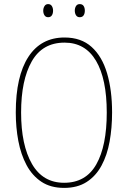

<svg xmlns="http://www.w3.org/2000/svg" viewBox="-20 -1000 624 937"><path d="M527 -451Q527 -376 515 -309.5Q503 -243 475.5 -192Q448 -141 403 -112Q358 -83 293 -83Q227 -83 182 -113Q137 -143 109.5 -194.5Q82 -246 69.5 -312Q57 -378 57 -451Q57 -628 118.5 -722.5Q180 -817 295 -817Q376 -817 427 -771Q478 -725 502.5 -642.5Q527 -560 527 -451ZM83 -451Q83 -292 136 -200Q189 -108 293 -108Q399 -108 450 -198Q501 -288 501 -451Q501 -615 448.5 -703.5Q396 -792 295 -792Q187 -792 135 -700.5Q83 -609 83 -451ZM191 -948Q191 -960 197 -970Q203 -980 215 -980Q227 -980 233 -970.5Q239 -961 239 -948Q239 -934 233 -925Q227 -916 215 -916Q203 -916 197 -925.5Q191 -935 191 -948ZM345 -948Q345 -961 351 -970.5Q357 -980 369 -980Q382 -980 388 -971Q394 -962 394 -948Q394 -934 388 -925Q382 -916 369 -916Q357 -916 351 -925.5Q345 -935 345 -948Z"/></svg>

Font: Noto Sans Kannada UI Condensed Thin
Style: Regular
Weight: 100
Width: 3
Designer: Jelle Bosma - Monotype Design Team
Foundry: Monotype Imaging Inc.
Version: Version 2.005; ttfautohint (v1.8.4.7-5d5b)